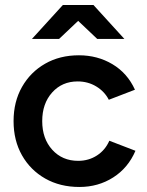

<svg xmlns="http://www.w3.org/2000/svg" viewBox="-20 -732 584 764"><path d="M296 12Q219 12 160 -21.5Q101 -55 67.5 -114Q34 -173 34 -250Q34 -327 67.5 -386Q101 -445 159.5 -478.5Q218 -512 294 -512Q368 -512 427.5 -476.5Q487 -441 517 -375L413 -335Q396 -368 363 -388Q330 -408 289 -408Q227 -408 187.5 -364Q148 -320 148 -250Q148 -180 188 -136Q228 -92 291 -92Q333 -92 366 -113.5Q399 -135 415 -172L519 -132Q490 -64 430.5 -26Q371 12 296 12ZM107 -577 230 -712H352L475 -577H367L291 -649L215 -577Z"/></svg>

Font: Figtree SemiBold
Style: Regular
Weight: 600
Designer: Erik Kennedy
Foundry: Erik Kennedy
Version: Version 2.001; ttfautohint (v1.8.4.7-5d5b);gftools[0.9.27]